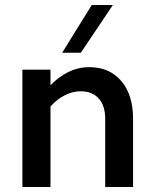

<svg xmlns="http://www.w3.org/2000/svg" viewBox="-20 -752 615 772"><path d="M183 -472V-409Q214 -442 254 -462Q294 -482 339 -482Q420 -482 467.5 -426.5Q515 -371 515 -274V0H403V-274Q403 -327 377 -356Q351 -385 304 -385Q272 -385 240.5 -369Q209 -353 183 -324V0H70V-472ZM349 -732H434L305 -540H230Z"/></svg>

Font: Madhuban Medium
Style: Regular
Weight: 500
Designer: jaikishan Patel
Foundry: MagicType
Version: Version 1.000